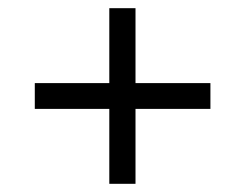

<svg xmlns="http://www.w3.org/2000/svg" viewBox="-20 -592 599 469"><path d="M247 -143H311V-326H494V-389H311V-572H247V-389H65V-326H247Z"/></svg>

Font: Noto Serif Yezidi Medium
Style: Regular
Weight: 500
Designer: Dalton Maag Ltd
Foundry: Dalton Maag Ltd
Version: Version 1.001